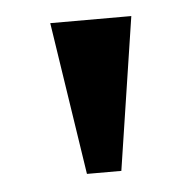

<svg xmlns="http://www.w3.org/2000/svg" viewBox="-33 -747 332 328"><g transform="rotate(-5 133.5 -583.0)"><path d="M104 -452 64 -714H203L163 -452Z"/></g></svg>

Font: Noto Rashi Hebrew SemiBold
Style: Regular
Weight: 600
Version: Version 1.006